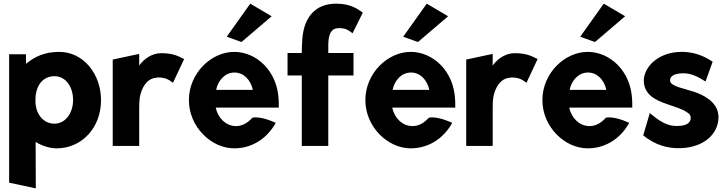

<svg xmlns="http://www.w3.org/2000/svg" viewBox="-20 -789 3982 1051"><path d="M533 -241C533 -380 440 -505 304 -505C224 -505 168 -478 123 -440C122 -453 122 -474 122 -482V-492H30V211L176 242L175 -12C208 8 249 23 291 23C423 23 533 -85 533 -241ZM174 -237C174 -240 175 -266 175 -266C183 -330 221 -372 278 -372C339 -372 380 -315 380 -241C380 -171 339 -112 278 -112C218 -112 174 -164 174 -237Z M988 -466 979 -470C967 -475 935 -498 863 -498C811 -498 767 -466 742 -430V-494L597 -463V10H742V-201C742 -220 743 -237 745 -255C754 -305 781 -358 833 -363C836 -363 841 -365 844 -365C890 -365 908 -349 917 -343L927 -336Z M1221 -588 1302 -559 1467 -700 1350 -769ZM1161 -200H1506V-210C1506 -222 1506 -235 1505 -247C1497 -401 1384 -505 1262 -505C1136 -505 1014 -388 1014 -241C1014 -95 1136 23 1262 23C1350 23 1432 -21 1484 -107L1489 -117L1479 -121C1456 -131 1403 -152 1362 -145C1331 -111 1300 -97 1266 -99C1214 -102 1172 -145 1161 -200ZM1364 -297H1163C1174 -349 1211 -392 1264 -392C1313 -392 1352 -353 1364 -297Z M1966 -720C1943 -735 1905 -769 1820 -769C1711 -769 1645 -701 1635 -577C1633 -552 1632 -528 1632 -499H1554V-376H1632V10H1777V-376H1915V-499H1777V-545C1778 -603 1793 -635 1834 -635C1875 -635 1885 -624 1900 -614L1910 -607Z M2187 -588 2268 -559 2433 -700 2316 -769ZM2127 -200H2472V-210C2472 -222 2472 -235 2471 -247C2463 -401 2350 -505 2228 -505C2102 -505 1980 -388 1980 -241C1980 -95 2102 23 2228 23C2316 23 2398 -21 2450 -107L2455 -117L2445 -121C2422 -131 2369 -152 2328 -145C2297 -111 2266 -97 2232 -99C2180 -102 2138 -145 2127 -200ZM2330 -297H2129C2140 -349 2177 -392 2230 -392C2279 -392 2318 -353 2330 -297Z M2923 -466 2914 -470C2902 -475 2870 -498 2798 -498C2746 -498 2702 -466 2677 -430V-494L2532 -463V10H2677V-201C2677 -220 2678 -237 2680 -255C2689 -305 2716 -358 2768 -363C2771 -363 2776 -365 2779 -365C2825 -365 2843 -349 2852 -343L2862 -336Z M3156 -588 3237 -559 3402 -700 3285 -769ZM3096 -200H3441V-210C3441 -222 3441 -235 3440 -247C3432 -401 3319 -505 3197 -505C3071 -505 2949 -388 2949 -241C2949 -95 3071 23 3197 23C3285 23 3367 -21 3419 -107L3424 -117L3414 -121C3391 -131 3338 -152 3297 -145C3266 -111 3235 -97 3201 -99C3149 -102 3107 -145 3096 -200ZM3299 -297H3098C3109 -349 3146 -392 3199 -392C3248 -392 3287 -353 3299 -297Z M3501 -48C3566 6 3640 25 3706 22C3832 18 3913 -55 3913 -148C3912 -211 3868 -246 3820 -270C3766 -297 3702 -303 3665 -325C3652 -333 3648 -339 3648 -350C3648 -370 3667 -384 3703 -387C3746 -391 3780 -381 3832 -349L3842 -343L3881 -451L3875 -455C3811 -498 3743 -509 3687 -504C3580 -495 3507 -424 3504 -350C3504 -271 3567 -241 3632 -219C3674 -204 3713 -193 3740 -175C3753 -166 3761 -159 3761 -144C3761 -118 3739 -102 3700 -100C3652 -96 3612 -108 3548 -161L3537 -170Z"/></svg>

Font: Bluebird
Style: SfBdNrw
Weight: 700
Designer: Jasper
Foundry: Cannot Into Space Fonts
Version: Version 0.98